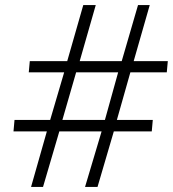

<svg xmlns="http://www.w3.org/2000/svg" viewBox="-20 -734 679 754"><path d="M102 0 164 -218H33L37 -263H177L232 -450H93L97 -494H244L307 -714H356L293 -494H458L522 -714H568L505 -494H639L635 -450H492L439 -263H580L576 -218H427L363 0H314L379 -218H213L149 0ZM225 -263H392L444 -450H279Z"/></svg>

Font: Noto Sans Light
Style: Italic
Weight: 300
Italic angle: -12°
Designer: Monotype Design Team
Foundry: Monotype Imaging Inc.
Version: Version 2.013; ttfautohint (v1.8.4.7-5d5b)